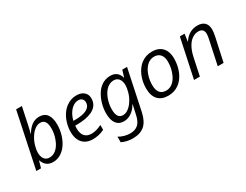

<svg xmlns="http://www.w3.org/2000/svg" viewBox="-93 -1408 2937 2296"><g transform="rotate(-30 1375.5 -260.0)"><path d="M125.5 -92.3H122.1L96.2 0H31.2L190.9 -759.8H270.5L222.2 -530.8Q205.6 -452.6 194.3 -418H197.3Q238.3 -484.4 283.4 -515.4Q328.6 -546.4 384.3 -546.4Q454.6 -546.4 490.5 -498.5Q526.4 -450.7 526.4 -356.4Q526.4 -293 509.8 -231.7Q493.2 -170.4 463.1 -120.1Q433.1 -69.8 393.6 -39.1Q334.5 8.3 262.2 8.3Q210.4 8.3 176 -17.3Q141.6 -43 125.5 -92.3ZM415.5 -206.5Q442.9 -278.8 442.9 -350.1Q442.9 -415 422.1 -446Q401.4 -477.1 357.9 -477.1Q318.8 -477.1 280.3 -447.8Q241.7 -418.5 211.9 -366.7Q185.1 -323.2 170.4 -270.5Q155.8 -217.8 155.8 -179.2Q155.8 -142.6 167.5 -115.5Q179.2 -88.4 200.7 -74Q222.2 -59.6 250.5 -59.6Q302.7 -59.6 345.7 -97.4Q388.7 -135.3 415.5 -206.5Z M620.1 -196.8Q620.1 -257.3 636.5 -314.9Q652.8 -372.6 683.3 -419.9Q713.9 -467.3 755.9 -498Q819.3 -544.4 896.5 -544.4Q939 -544.4 970.7 -529.8Q1002.4 -515.1 1019.5 -487.8Q1036.6 -460.4 1036.6 -423.8Q1036.6 -322.8 939 -275.4Q859.9 -237.3 724.1 -237.3H705.1Q703.1 -222.2 703.1 -199.2Q703.1 -128.9 735.4 -92.3Q767.6 -55.7 829.1 -55.7Q862.8 -55.7 897.2 -65.2Q931.6 -74.7 969.7 -94.2V-27.8Q931.2 -8.3 891.8 0.7Q852.5 9.8 808.6 9.8Q749.5 9.8 707.3 -14.9Q665 -39.6 642.6 -85.9Q620.1 -132.3 620.1 -196.8ZM956.5 -416.5Q956.5 -445.8 937.7 -464.1Q918.9 -482.4 887.2 -482.4Q850.1 -482.4 815.4 -459.2Q780.8 -436 754.4 -394Q728 -352.1 714.8 -297.9H736.3Q845.7 -297.9 901.1 -327.9Q956.5 -357.9 956.5 -416.5Z M1077.1 206.5V129.4Q1110.8 149.9 1151.1 161.1Q1191.4 172.4 1230 172.4Q1298.8 172.4 1339.6 136.5Q1380.4 100.6 1397.9 22.5L1428.2 -115.2H1424.3Q1391.6 -56.6 1342.5 -23.4Q1293.5 9.8 1239.3 9.8Q1169.9 9.8 1134 -38.6Q1098.1 -86.9 1098.1 -179.7Q1098.1 -241.2 1114.7 -303.2Q1131.3 -365.2 1161.1 -416.3Q1190.9 -467.3 1229.5 -498Q1288.6 -544.4 1362.8 -544.4Q1415.5 -544.4 1448.5 -519.8Q1481.4 -495.1 1496.1 -444.3H1499.5L1527.8 -536.1H1593.3L1475.6 22.9Q1451.2 135.7 1391.4 188Q1331.5 240.2 1228 240.2Q1188 240.2 1147.9 231.2Q1107.9 222.2 1077.1 206.5ZM1411.6 -168.9Q1438.5 -211.4 1453.4 -264.9Q1468.3 -318.4 1468.3 -356.9Q1468.3 -412.1 1443.1 -444.6Q1418 -477.1 1373 -477.1Q1320.8 -477.1 1278.1 -439.7Q1235.4 -402.3 1208.5 -332.5Q1181.2 -261.7 1181.2 -186Q1181.2 -121.6 1202.4 -90.6Q1223.6 -59.6 1266.1 -59.6Q1303.7 -59.6 1342.5 -88.6Q1381.3 -117.7 1411.6 -168.9Z M1661.6 -198.2Q1661.6 -261.7 1678 -320.1Q1694.3 -378.4 1724.9 -425.5Q1755.4 -472.7 1796.9 -502Q1860.4 -546.4 1940.4 -546.4Q2001 -546.4 2043.7 -522.5Q2086.4 -498.5 2108.9 -452.9Q2131.3 -407.2 2131.3 -343.8Q2131.3 -278.8 2115.2 -219Q2099.1 -159.2 2068.8 -111.6Q2038.6 -64 1997.1 -34.7Q1934.6 9.8 1851.6 9.8Q1759.3 9.8 1710.4 -43.9Q1661.6 -97.7 1661.6 -198.2ZM2025.9 -209.5Q2048.3 -271 2048.3 -345.7Q2048.3 -410.6 2018.3 -445.8Q1988.3 -481 1932.6 -481Q1879.4 -481 1836.7 -442.9Q1793.9 -404.8 1769 -335.9Q1745.1 -269.5 1745.1 -198.7Q1745.1 -55.7 1860.4 -55.7Q1915 -55.7 1958.3 -95.9Q2001.5 -136.2 2025.9 -209.5Z M2322.8 -536.1H2388.2L2373 -435.1H2376.5Q2413.1 -490.2 2460.4 -517.3Q2507.8 -544.4 2567.9 -544.4Q2631.8 -544.4 2665.5 -511Q2699.2 -477.5 2699.2 -415Q2699.2 -376 2687 -320.8L2617.2 0H2536.6L2606.9 -329.6Q2616.7 -370.6 2616.7 -403.8Q2616.7 -439.5 2597.9 -458.5Q2579.1 -477.5 2542 -477.5Q2496.6 -477.5 2456.8 -450.4Q2417 -423.3 2389.2 -374.5Q2358.4 -321.3 2340.8 -241.7L2289.6 0H2209Z"/></g></svg>

Font: Viking Open Sans
Style: Italic
Weight: 400
Italic angle: -12°
Foundry: Ascender Corporation
Version: Version 2.000